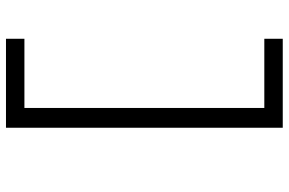

<svg xmlns="http://www.w3.org/2000/svg" viewBox="-178 -660 942 626"><g transform="rotate(90 293.0 -347.0)"><path d="M106.4 104.5H396.5V-797.9H106.4V-737.8H332V44.4H106.4Z"/></g></svg>

Font: Cascadia Mono NF Light
Style: Regular
Weight: 300
Monospace: yes
Designer: Aaron Bell
Foundry: Saja Typeworks
Version: Version 2404.023